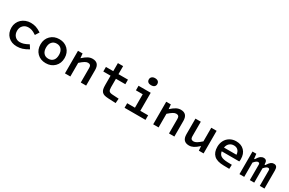

<svg xmlns="http://www.w3.org/2000/svg" viewBox="154 -2098 5216 3470"><g transform="rotate(30 2762.0 -362.5)"><path d="M332 -390.1Q265.1 -390.1 222.7 -346.9Q180.2 -303.7 180.2 -236.8Q180.2 -166 220.9 -123Q261.7 -80.1 324.2 -80.1Q362.8 -80.1 402.8 -92.3Q442.9 -104.5 502.9 -137.2L551.8 -60.1Q480.5 -18.1 427.2 -2Q374 14.2 314.9 14.2Q202.1 14.2 132.6 -54Q63 -122.1 63 -236.8Q63 -288.1 83.3 -333.7Q103.5 -379.4 138.7 -412.4Q173.8 -445.3 223.1 -464.6Q272.5 -483.9 328.1 -483.9Q382.3 -483.9 432.1 -469Q481.9 -454.1 548.8 -410.2L497.1 -329.1Q440.4 -366.7 404.8 -378.4Q369.1 -390.1 332 -390.1Z M918.9 15.1Q808.6 15.1 739.3 -54.2Q669.9 -123.5 669.9 -235.8Q669.9 -344.2 740.7 -415Q811.5 -485.8 922.9 -485.8Q1032.7 -485.8 1102.3 -415.8Q1171.9 -345.7 1171.9 -234.9Q1171.9 -125 1101.1 -54.9Q1030.3 15.1 918.9 15.1ZM920.9 -78.1Q983.4 -78.1 1019.5 -118.4Q1055.7 -158.7 1055.7 -234.9Q1055.7 -308.1 1019.5 -350.1Q983.4 -392.1 920.9 -392.1Q859.4 -392.1 822.5 -351.1Q785.6 -310.1 785.6 -235.8Q785.6 -160.6 821.8 -119.4Q857.9 -78.1 920.9 -78.1Z M1411.6 -471.2 1420.4 -377Q1482.4 -433.1 1527.1 -456.1Q1571.8 -479 1618.7 -479Q1757.3 -479 1757.3 -325.2V0H1645.5V-305.2Q1645.5 -340.8 1630.1 -357.9Q1614.7 -375 1581.5 -375Q1553.2 -375 1518.6 -354.5Q1483.9 -334 1427.7 -284.2V0H1315.4V-471.2Z M2050.3 -186V-376H1898.4V-471.2H2051.3V-639.2H2160.2V-471.2H2358.4V-376H2162.1V-200.2Q2162.1 -142.6 2179.9 -121.3Q2197.8 -100.1 2248.5 -97.2L2384.3 -88.9L2376.5 6.8L2222.2 0Q2169.4 -2.4 2137.2 -12Q2105 -21.5 2085 -43.7Q2064.9 -65.9 2057.6 -98.9Q2050.3 -131.8 2050.3 -186Z M2769 -591.8Q2728.5 -591.8 2705.3 -610.8Q2682.1 -629.9 2682.1 -666Q2682.1 -698.2 2706.1 -719.2Q2730 -740.2 2770 -740.2Q2812.5 -740.2 2835.2 -720.7Q2857.9 -701.2 2857.9 -665Q2857.9 -630.4 2834 -611.1Q2810.1 -591.8 2769 -591.8ZM2559.1 -95.2H2721.2V-376H2579.1V-471.2H2833V-95.2H2996.1V0H2559.1Z M3252.9 -471.2 3261.7 -377Q3323.7 -433.1 3368.4 -456.1Q3413.1 -479 3460 -479Q3598.6 -479 3598.6 -325.2V0H3486.8V-305.2Q3486.8 -340.8 3471.4 -357.9Q3456.1 -375 3422.9 -375Q3394.5 -375 3359.9 -354.5Q3325.2 -334 3269 -284.2V0H3156.7V-471.2Z M4208.5 0H4109.4L4102.5 -92.8Q4041.5 -36.6 3997.1 -13.9Q3952.6 8.8 3905.8 8.8Q3766.6 8.8 3766.6 -145V-471.2H3878.4V-166Q3878.4 -130.4 3893.8 -113.3Q3909.2 -96.2 3942.4 -96.2Q3970.7 -96.2 4005.9 -116.9Q4041 -137.7 4096.7 -187V-471.2H4208.5Z M4665.5 -79.1 4753.4 -77.1 4749.5 9.8 4629.4 7.8Q4490.7 5.9 4427 -54Q4363.3 -113.8 4363.3 -229Q4363.3 -301.3 4394 -359.6Q4424.8 -418 4482.2 -451.9Q4539.6 -485.8 4612.3 -485.8Q4718.8 -485.8 4781.5 -421.6Q4844.2 -357.4 4844.2 -245.1Q4844.2 -217.3 4839.4 -196.8H4473.1Q4482.4 -135.7 4526.1 -108.9Q4569.8 -82 4665.5 -79.1ZM4613.3 -399.9Q4559.6 -399.9 4522.2 -367.4Q4484.9 -335 4474.6 -275.9H4735.4Q4731 -336.9 4698.5 -368.4Q4666 -399.9 4613.3 -399.9Z M5037.1 -471.2 5048.3 -372.1H5061Q5097.7 -431.6 5127.7 -453.4Q5157.7 -475.1 5192.4 -475.1Q5228 -475.1 5245.6 -453.6Q5263.2 -432.1 5263.2 -383.8V-375H5279.3Q5315.9 -433.6 5343.3 -454.3Q5370.6 -475.1 5404.3 -475.1Q5442.9 -475.1 5460.9 -451.7Q5479 -428.2 5479 -376V0H5381.3V-323.2Q5381.3 -342.3 5373.3 -350.6Q5365.2 -358.9 5348.1 -358.9Q5333 -358.9 5314.5 -346.4Q5295.9 -334 5265.1 -299.8V0H5173.3V-325.2Q5173.3 -358.9 5140.1 -358.9Q5124.5 -358.9 5105.7 -346.4Q5086.9 -334 5056.2 -298.8V0H4957V-471.2Z"/></g></svg>

Font: IntelOne Mono Medium
Style: Regular
Weight: 500
Designer: Fred Shallcrass
Foundry: Frere-Jones Type LLC
Version: Version 1.200;hotconv 1.1.0;makeotfexe 2.6.0;FJTRelease1.2